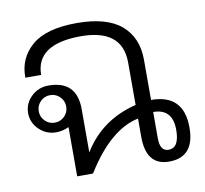

<svg xmlns="http://www.w3.org/2000/svg" viewBox="-67 -633 762 712"><g transform="rotate(-10 313.5 -277.5)"><path d="M173.8 -262.2Q173.8 -283.7 158.7 -298.8Q143.6 -314 122.1 -314Q100.6 -314 85.4 -298.8Q70.3 -283.7 70.3 -262.2Q70.3 -240.7 85.4 -225.6Q100.6 -210.4 122.1 -210.4Q143.6 -210.4 158.7 -225.6Q173.8 -240.7 173.8 -262.2ZM228.5 -79.6Q295.9 -190.4 428.2 -223.1V-382.8Q428.2 -511.7 265.6 -509.3Q103 -506.8 102.5 -393.6H43Q42 -466.8 95.9 -513.4Q149.9 -560.1 265.6 -560.1Q378.4 -560.1 433.1 -513.2Q487.8 -466.3 487.8 -382.8V-231.4Q610.4 -231.4 610.4 -106Q610.4 5.4 514.6 5.4Q428.2 5.4 428.2 -103V-171.9Q320.8 -149.4 228.5 0H168.9V-185.5Q147.9 -174.8 122.1 -174.3Q84.5 -173.8 57.4 -200Q30.3 -226.1 30.3 -262.2Q30.3 -298.3 57.1 -324.2Q84 -350.1 122.1 -350.1Q228.5 -350.1 228.5 -242.7ZM560.5 -106Q560.5 -186 487.8 -186V-86.9Q487.8 -38.1 520 -38.1Q560.5 -38.1 560.5 -106Z"/></g></svg>

Font: Roboto Web
Style: Light
Weight: 300
Designer: Google
Version: Version 1.200310; 2013